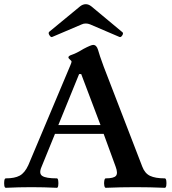

<svg xmlns="http://www.w3.org/2000/svg" viewBox="-22 -892 819 915"><path d="M6 3Q0 3 -1.5 -8Q-3 -19 -1.5 -30.5Q0 -42 6 -42Q48 -42 72 -55Q96 -68 113 -105L313 -580Q319 -594 319 -598Q319 -602 311.5 -608Q304 -614 304 -619Q304 -626 323 -632Q332 -635 345 -641.5Q358 -648 376 -659Q412 -678 422 -678Q438 -678 445 -655Q451 -632 472 -575L656 -98Q668 -66 693 -54Q718 -42 763 -42Q769 -42 770.5 -30.5Q772 -19 770.5 -8Q769 3 763 3Q693 0 623 0Q553 0 482 3Q477 3 475 -8Q473 -19 475 -30.5Q477 -42 482 -42Q520 -42 530.5 -54Q541 -66 529 -98L472 -254H240L176 -97Q162 -65 179.5 -53.5Q197 -42 249 -42Q254 -42 255.5 -30.5Q257 -19 255.5 -8Q254 3 249 3Q187 0 128 0Q67 0 6 3ZM256 -296H457L365 -539H355ZM227 -716Q221 -713 214 -723.5Q207 -734 212 -740L360 -862Q373 -872 387 -872Q400 -872 413 -862L562 -738Q567 -733 560.5 -723Q554 -713 547 -716L407 -776Q402 -778 397 -779Q392 -780 387 -780Q376 -780 368 -776Z"/></svg>

Font: Junicode SmExp
Style: Bold
Weight: 700
Width: 6
Designer: Peter S. Baker
Version: Version 2.205; ttfautohint (v1.8.4)